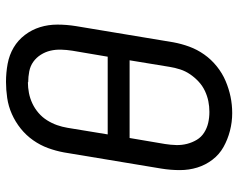

<svg xmlns="http://www.w3.org/2000/svg" viewBox="-97 -689 794 640"><g transform="rotate(90 300.0 -369.0)"><path d="M253 8Q222 8 192.5 2.5Q163 -3 138.5 -17.5Q114 -32 96.5 -55Q79 -78 70.5 -105.5Q62 -133 62 -163.5Q62 -194 67 -225L121 -550Q126 -577 135.5 -603Q145 -629 161.5 -652.5Q178 -676 201 -694.5Q224 -713 250 -724Q276 -735 302.5 -740.5Q329 -746 357 -746Q387 -746 416 -738.5Q445 -731 470 -717Q495 -703 512.5 -680Q530 -657 538.5 -629.5Q547 -602 547 -571.5Q547 -541 542 -510L488 -185Q483 -158 473.5 -132Q464 -106 447.5 -82.5Q431 -59 408.5 -41Q386 -23 360 -11.5Q334 0 306.5 4Q279 8 253 8ZM440 -404 460 -522Q463 -541 463.5 -559.5Q464 -578 459.5 -595.5Q455 -613 446 -628Q437 -643 422 -652.5Q407 -662 389.5 -666Q372 -670 353 -670Q335 -670 317.5 -666.5Q300 -663 283 -655Q266 -647 252 -634Q238 -621 227.5 -605.5Q217 -590 211.5 -573Q206 -556 203 -538L181 -404ZM254 -65Q272 -65 290 -68.5Q308 -72 325 -80Q342 -88 356.5 -100.5Q371 -113 381 -129Q391 -145 397 -162Q403 -179 406 -197L428 -331H169L149 -213Q146 -194 145.5 -175.5Q145 -157 149 -140Q153 -123 162.5 -108Q172 -93 186 -83Q200 -73 218 -69.5Q236 -66 254 -66Q254 -66 254 -65.5Q254 -65 254 -65Z"/></g></svg>

Font: Iosevka Etoile Oblique
Style: Regular
Weight: 400
Italic angle: -9°
Designer: Belleve Invis
Foundry: Belleve Invis
Version: Version 15.5.2; ttfautohint (v1.8.4)